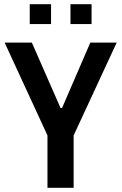

<svg xmlns="http://www.w3.org/2000/svg" viewBox="-20 -890 576 910"><path d="M205 0V-248L2 -688H131L267 -378H274L408 -688H533L329 -248V0ZM121 -776V-870H222V-776ZM314 -776V-870H414V-776Z"/></svg>

Font: Saira SemiCondensed SemiBold
Style: Regular
Weight: 600
Width: 4
Designer: Hector Gatti with collaboration of the Omnibus-Type team
Foundry: Omnibus-Type
Version: Version 1.101